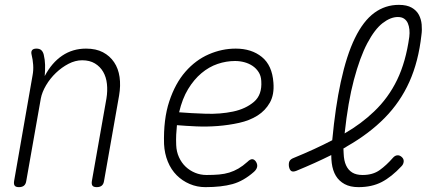

<svg xmlns="http://www.w3.org/2000/svg" viewBox="-20 -760 1840 790"><path d="M130 -560Q143 -560 150 -553.5Q157 -547 160 -535Q165 -514 165.5 -493Q166 -472 164 -447Q193 -502 236 -531Q279 -560 334 -560Q375 -560 403.5 -545Q432 -530 449.5 -504Q467 -478 472 -443Q477 -408 470 -367L408 -15Q406 -2 398.5 4Q391 10 378 10Q365 10 360.5 4Q356 -2 358 -15L418 -355Q423 -386 420 -414.5Q417 -443 404.5 -464.5Q392 -486 370.5 -499Q349 -512 318 -512Q290 -512 262 -497.5Q234 -483 210 -460Q186 -437 169.5 -409Q153 -381 148 -355L88 -15Q86 -2 78.5 4Q71 10 58 10Q45 10 40.5 4Q36 -2 38 -15L114 -450Q118 -471 116.5 -493Q115 -515 110 -535Q107 -547 112 -553.5Q117 -560 130 -560Z M1033 -95Q1040 -84 1038 -73.5Q1036 -63 1025 -53Q982 -15 936.5 -2.5Q891 10 825 10Q791 10 760.5 -3Q730 -16 707 -39Q684 -62 670.5 -95Q657 -128 655 -167Q652 -269 676.5 -343Q701 -417 743 -465Q785 -513 839 -536.5Q893 -560 950 -560Q1015 -560 1057.5 -525.5Q1100 -491 1105 -420Q1109 -371 1090.5 -338Q1072 -305 1039.5 -284.5Q1007 -264 964 -254.5Q921 -245 876 -241.5Q831 -238 787 -240Q743 -242 708 -245Q706 -226 705 -206Q704 -186 705 -163Q706 -136 716.5 -113Q727 -90 744 -74Q761 -58 783 -49Q805 -40 830 -40Q859 -40 881.5 -42Q904 -44 923.5 -50Q943 -56 961 -66.5Q979 -77 998 -94Q1009 -105 1017.5 -105Q1026 -105 1033 -95ZM717 -298Q766 -294 826.5 -292Q887 -290 939 -301Q991 -312 1025 -341Q1059 -370 1055 -427Q1054 -448 1044 -463.5Q1034 -479 1019 -489Q1004 -499 985.5 -504Q967 -509 947 -509Q911 -509 875.5 -497Q840 -485 809 -459Q778 -433 754 -393.5Q730 -354 717 -298Z M1632 -76Q1591 -32 1550.5 -11Q1510 10 1455 10Q1421 10 1398 -2.5Q1375 -15 1362 -36.5Q1349 -58 1345 -89Q1343 -105 1343 -122Q1277 -89 1199 -57Q1186 -52 1179 -56Q1172 -60 1169 -74Q1167 -88 1171 -96.5Q1175 -105 1188 -110Q1276 -146 1347 -183Q1360 -321 1382 -422Q1406 -533 1440.5 -603.5Q1475 -674 1520 -707Q1565 -740 1621 -740Q1654 -740 1674 -728.5Q1694 -717 1703.5 -699Q1713 -681 1715 -659Q1717 -637 1714 -616Q1702 -507 1664.5 -423.5Q1627 -340 1563 -275Q1499 -210 1408 -158Q1401 -153 1393 -149Q1393 -138 1394 -128Q1395 -99 1404 -79.5Q1413 -60 1429.5 -50Q1446 -40 1472 -40Q1514 -40 1542 -60Q1570 -80 1597 -111Q1605 -120 1614.5 -121Q1624 -122 1633 -114Q1642 -106 1641 -95Q1640 -84 1632 -76ZM1398 -211Q1467 -251 1519 -301Q1578 -357 1614 -431.5Q1650 -506 1664 -608Q1666 -624 1664.5 -638.5Q1663 -653 1658 -664.5Q1653 -676 1643 -683Q1633 -690 1617 -690Q1587 -690 1554.5 -665Q1522 -640 1491.5 -582.5Q1461 -525 1436 -431Q1412 -341 1398 -211Z"/></svg>

Font: Maple Mono NL Thin
Style: Italic
Weight: 250
Italic angle: -10°
Monospace: yes
Designer: subframe7536
Version: Version 7.000